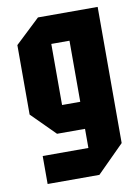

<svg xmlns="http://www.w3.org/2000/svg" viewBox="-81 -615 592 811"><g transform="rotate(-10 215.5 -210.0)"><path d="M57 140V20H253V-62H133L33 -162V-460L139 -560H395V24L279 140ZM175 -440V-178H253V-440Z"/></g></svg>

Font: Tektur Condensed SemiBold
Style: Regular
Weight: 600
Width: 3
Designer: Adam Jagosz
Foundry: Adam Jagosz
Version: Version 1.005;gftools[0.9.30]